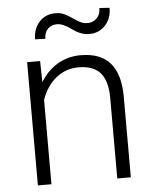

<svg xmlns="http://www.w3.org/2000/svg" viewBox="-53 -776 654 820"><g transform="rotate(-5 274.5 -366.0)"><path d="M131.8 -528.3 133.8 -438Q163.6 -486.8 208 -512.5Q252.4 -538.1 306.2 -538.1Q391.1 -538.1 432.6 -490.2Q474.1 -442.4 474.6 -346.7V0H416.5V-347.2Q416 -418 386.5 -452.6Q356.9 -487.3 292 -487.3Q237.8 -487.3 196 -453.4Q154.3 -419.4 134.3 -361.8V0H76.2V-528.3ZM447.3 -729Q447.3 -682.1 419.7 -653.6Q392.1 -625 352.1 -625Q314.9 -625 279.5 -651.9Q244.1 -678.7 216.3 -678.7Q193.4 -678.7 178 -663.6Q162.6 -648.4 162.6 -621.1L118.7 -622.6Q118.7 -667.5 145.3 -696.8Q171.9 -726.1 213.9 -726.1Q237.3 -726.1 253.9 -717.8Q270.5 -709.5 285.2 -699.2Q299.8 -689 314.7 -680.7Q329.6 -672.4 349.6 -672.4Q372.1 -672.4 387.9 -688.5Q403.8 -704.6 403.8 -731.9Z"/></g></svg>

Font: SteelSelectRoboto
Style: Regular
Weight: 300
Designer: Google
Version: Version 2.137; 2017